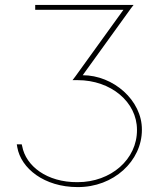

<svg xmlns="http://www.w3.org/2000/svg" viewBox="-20 -770 665 781"><path d="M134.7 -730H123.2V-750H134.7H502.7H514.2H523.4L511.9 -735L316.4 -464C440.6 -464 558.2 -362 557.2 -242C557.2 -115 441.8 -8 295.7 -9C160 -9 65.3 -85 50.3 -171L48.3 -183H68.3L70.3 -175C85.2 -95 170.3 -28 295.7 -29C431.4 -29 538.2 -122 537.2 -242C537.2 -355 431.4 -444 295.7 -444H284.2H275L286.5 -459L482 -730Z"/></svg>

Font: Nordica Plus
Style: NordicaClassicUltraLightExt
Weight: 300
Version: Version 1.01